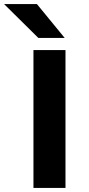

<svg xmlns="http://www.w3.org/2000/svg" viewBox="-70 -927 439 947"><path d="M0 0ZM95 -680H253V0H95ZM-50 -907H112L249 -740H119Z"/></svg>

Font: Martel Sans ExtraBold
Style: Regular
Weight: 800
Designer: Dan Reynolds and Mathieu Réguer
Foundry: Dan Reynolds and Mathieu Réguer
Version: Version 1.002; ttfautohint (v1.1) -l 5 -r 5 -G 72 -x 0 -D la